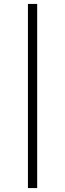

<svg xmlns="http://www.w3.org/2000/svg" viewBox="-20 -762 331 976"><path d="M122 194V-742H169V194Z"/></svg>

Font: Modern
Style: Regular
Weight: 300
Designer: Julieta Ulanovsky
Foundry: Julieta Ulanovsky
Version: Version 8.000